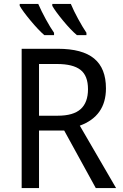

<svg xmlns="http://www.w3.org/2000/svg" viewBox="-20 -964 628 984"><path d="M523 -511Q523 -369 389 -320L575 0H471L309 -295H180V0H91V-714H277Q402 -714 462.5 -664Q523 -614 523 -511ZM180 -636V-371H276Q356 -371 393.5 -405Q431 -439 431 -507Q431 -576 392.5 -606Q354 -636 272 -636ZM257 -796V-784H207Q177 -810 137 -858Q97 -906 81 -934V-944H176Q192 -907 215 -865Q238 -823 257 -796ZM423 -796V-784H374Q343 -810 303 -858.5Q263 -907 248 -934V-944H343Q357 -910 380.5 -867Q404 -824 423 -796Z"/></svg>

Font: Noto Sans Display
Style: Regular
Weight: 400
Designer: Monotype Design team
Foundry: Monotype Imaging Inc.
Version: Version 1.000